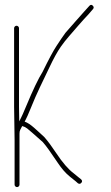

<svg xmlns="http://www.w3.org/2000/svg" viewBox="-20 -752 451 783"><path d="M39.5 -181V1C39.5 3.7 40.5 6 42.5 8C44.5 10 46.8 11 49.5 11C52.2 11 54.5 10 56.5 8C58.5 6 59.5 3.7 59.5 1V-207C59.5 -213.7 60.5 -218.8 62.5 -222.5C64.5 -226.2 67.2 -231.3 70.5 -238C77.5 -236.3 84.2 -233 90.7 -228.2C96.8 -223.6 118 -205.1 154.4 -172.7C167.2 -158.5 187.5 -130 216.1 -87.3C231.2 -64.8 247 -46 265.8 -31L288.3 -13L297.3 -5C302.6 -1 307.5 -1.5 311.8 -6.5C316.1 -11.5 315.6 -16.3 310.3 -21L300.3 -29C294.3 -33.7 287 -39.7 278.3 -47C259.9 -60.8 235.2 -88.1 208.5 -128.8C191.9 -153.9 176.2 -175.2 161.2 -192.5C149.8 -203.5 135.8 -215.9 120.5 -229.7C105.1 -243.5 91.8 -252.2 80.5 -256C80.5 -256.7 82 -259.5 85 -264.5C88 -269.5 94.8 -285 105.5 -311C128.4 -369.1 156.4 -424.4 181.4 -477C198.3 -513 213.9 -541.2 228 -561.5C237.5 -575.2 248.8 -589.5 261.8 -604.5L300.8 -649.5C313.8 -664.5 327 -679 340.3 -693L359.3 -715C363.3 -719.7 363 -724.3 358.3 -729C353.6 -733.7 349 -733.3 344.3 -728L325.3 -707C312 -692.3 298.8 -677.5 285.8 -662.5C272.8 -647.5 259.8 -632.7 246.8 -618C235.9 -603.3 224.1 -585.5 210.3 -564.5C196.5 -543.6 177.9 -508.3 153.6 -458.8C136.3 -431.3 113.9 -384.5 86.5 -318.5C75.8 -292.8 68.8 -277 65.5 -271C62.2 -265 59.8 -260.3 58.5 -257C57.8 -277 57.5 -297 57.5 -317V-637C57.5 -639.7 56.5 -642 54.5 -644C52.5 -646 50.2 -647 47.5 -647C44.8 -647 42.5 -646 40.5 -644C38.5 -642 37.5 -639.7 37.5 -637V-317Z"/></svg>

Font: Proton
Style: RgCnd
Weight: 500
Version: Version 1.017